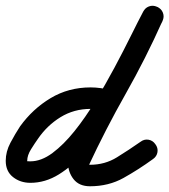

<svg xmlns="http://www.w3.org/2000/svg" viewBox="-49 -602 591 670"><path d="M339 -287Q354 -283 361.5 -269.5Q369 -256 365 -241Q361 -226 347.5 -218.5Q334 -211 319 -215Q292 -222 267 -222Q209 -222 162 -193Q115 -164 83 -117Q73 -103 59.5 -81.5Q46 -60 46 -41Q46 -41 45.5 -40Q45 -39 57 -39Q95 -39 134 -68Q173 -97 211 -144.5Q249 -192 284 -249.5Q319 -307 350.5 -366Q382 -425 407.5 -476.5Q433 -528 451 -562Q451 -562 451 -562Q451 -562 451 -562Q458 -575 473 -579.5Q488 -584 502 -577Q515 -570 519.5 -555Q524 -540 517 -526Q495 -484 466.5 -427Q438 -370 404 -306.5Q370 -243 331 -182.5Q292 -122 248 -72.5Q204 -23 156.5 6.5Q109 36 57 36Q22 36 -3.5 16Q-29 -4 -29 -41Q-29 -73 -12.5 -104Q4 -135 21 -161Q65 -222 127.5 -259.5Q190 -297 267 -297Q302 -297 339 -287Q339 -287 339 -287Q339 -287 339 -287ZM450 -559Q456 -574 470.5 -579.5Q485 -585 499 -578Q514 -572 519.5 -557.5Q525 -543 518 -529Q460 -399 389.5 -274.5Q319 -150 259 -21Q259 -20 261 -29Q263 -38 263 -37Q263 -25 263 -26Q263 -27 265 -27Q317 -27 359 -53Q401 -79 441 -107Q441 -107 441 -107Q441 -107 441 -107Q454 -117 469 -114.5Q484 -112 493 -99Q503 -86 500.5 -71Q498 -56 485 -47Q434 -10 382 19Q330 48 265 48Q227 48 207.5 23Q188 -2 188 -37Q188 -38 189 -45Q191 -52 191 -53Q251 -182 321 -306Q391 -430 450 -559Q450 -559 450 -559Q450 -559 450 -559Z"/></svg>

Font: FRB American Cursive Guidelines Extrabold
Style: Bold Italic
Weight: 800
Italic angle: -25°
Version: Version 2.0;Modular Font Editor K font №1